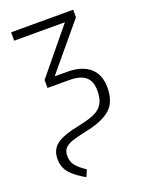

<svg xmlns="http://www.w3.org/2000/svg" viewBox="-138 -590 650 860"><g transform="rotate(-20 186.5 -159.5)"><path d="M27 83Q27 37 60.5 13Q94 -11 168 -25Q217 -35 245 -47.5Q273 -60 286.5 -83Q300 -106 300 -144Q300 -190 275 -211Q250 -232 198 -232H94V-270L268 -482H26V-522H322V-486L142 -270H199Q272 -270 309.5 -237Q347 -204 347 -143Q347 -73 308 -39.5Q269 -6 188 10Q142 20 119 28Q96 36 84.5 49Q73 62 73 85Q73 111 87 129.5Q101 148 135 171L121 203Q74 177 50.5 149.5Q27 122 27 83Z"/></g></svg>

Font: Fira Sans Extra Condensed ExtraLight
Style: Regular
Weight: 275
Width: 1
Designer: Carrois Corporate & Edenspiekermann AG
Foundry: Carrois Corporate GbR & Edenspiekermann AG
Version: Version 4.203